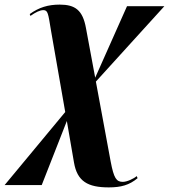

<svg xmlns="http://www.w3.org/2000/svg" viewBox="-66 -563 733 833"><path d="M406 250C459 250 495 240 531 210L527 201C515 212 485 226 467 226C439 226 428 211 414 137L350 -209L647 -536H485L347 -226L307 -441C293 -519 260 -543 193 -543C143 -543 103 -531 63 -502L66 -494C89 -510 107 -519 122 -519C142 -519 143 -505 155 -432L217 -77L-46 240H115L224 -38L255 142C269 224 315 250 406 250Z"/></svg>

Font: Noto Serif Display SemiCondensed ExtraBold
Style: Italic
Weight: 800
Width: 4
Italic angle: -12°
Designer: Monotype Design Team
Foundry: Monotype Imaging Inc.
Version: Version 2.009